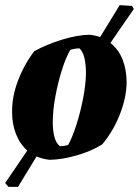

<svg xmlns="http://www.w3.org/2000/svg" viewBox="-23 -611 540 746"><path d="M170 10Q143 7 119 -3Q100 28 82 57.5Q64 87 47 115H10L-3 100Q19 68 40.5 36.5Q62 5 83 -26Q54 -52 39 -90.5Q24 -129 24 -175Q23 -234 46.5 -296.5Q70 -359 110 -412Q159 -439 218 -457Q277 -475 324 -476Q346 -474 366 -467Q385 -498 404 -529Q423 -560 442 -591L490 -588L497 -576Q476 -546 453 -512.5Q430 -479 406 -444Q438 -419 453.5 -379Q469 -339 469 -290Q468 -231 442.5 -166Q417 -101 374 -50Q333 -24 276 -7.5Q219 9 170 10ZM210 -43Q218 -43 227.5 -44.5Q237 -46 242 -48Q258 -77 273.5 -125Q289 -173 299.5 -226.5Q310 -280 311 -325Q311 -358 305.5 -383.5Q300 -409 286 -423Q267 -423 250 -417Q233 -388 217.5 -339Q202 -290 192 -235.5Q182 -181 182 -136Q182 -104 188.5 -79Q195 -54 210 -43Z"/></svg>

Font: Labrada ExtraBold
Style: Italic
Weight: 800
Italic angle: -7°
Designer: Mercedes Jáuregui
Foundry: Omnibus-Type Team
Version: Version 1.000; ttfautohint (v1.8.4.7-5d5b)